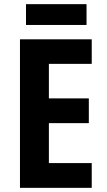

<svg xmlns="http://www.w3.org/2000/svg" viewBox="-20 -954 513 923"><path d="M421 -51H76V-765H421V-647H215V-481H407V-362H215V-170H421ZM396 -934V-834H105V-934Z"/></svg>

Font: Noto Sans Tamil UI Condensed
Style: Bold
Weight: 700
Width: 3
Designer: Jelle Bosma - Monotype Design Team
Foundry: Monotype Imaging Inc.
Version: Version 2.004; ttfautohint (v1.8.4.7-5d5b)